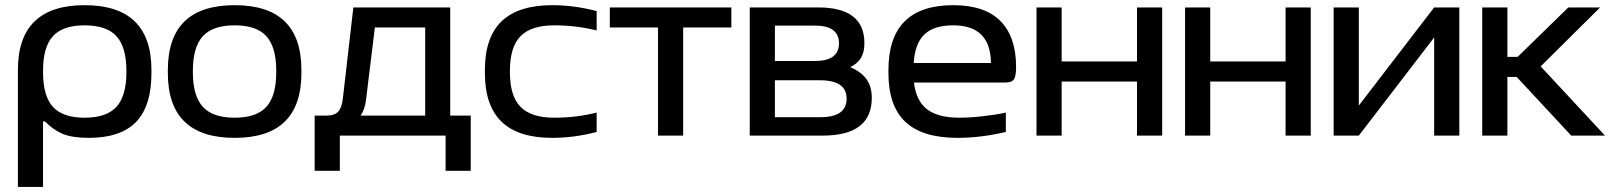

<svg xmlns="http://www.w3.org/2000/svg" viewBox="-20 -529 6293 749"><path d="M570.8 -244.1Q570.8 -115.2 510.7 -53.2Q450.7 8.8 326.2 8.8Q262.2 8.8 224.6 -6.8Q187 -22.5 155.8 -55.2H147.9V200.2H49.8V-255.9Q49.8 -508.8 310.1 -508.8Q570.8 -508.8 570.8 -255.9ZM147.9 -247.1Q147.9 -154.3 186.5 -112.1Q225.1 -69.8 310.1 -69.8Q395.5 -69.8 434.3 -112.3Q473.1 -154.8 473.1 -247.1V-252.9Q473.1 -345.2 434.3 -387.7Q395.5 -430.2 310.1 -430.2Q225.1 -430.2 186.5 -387.9Q147.9 -345.7 147.9 -252.9Z M634.8 -255.9Q634.8 -508.8 895.5 -508.8Q1155.8 -508.8 1155.8 -255.9V-244.1Q1155.8 8.8 895.5 8.8Q634.8 8.8 634.8 -244.1ZM732.4 -247.1Q732.4 -154.8 771.2 -112.3Q810.1 -69.8 895.5 -69.8Q980.5 -69.8 1019 -112.1Q1057.6 -154.3 1057.6 -247.1V-252.9Q1057.6 -345.7 1019 -387.9Q980.5 -430.2 895.5 -430.2Q810.1 -430.2 771.2 -387.7Q732.4 -345.2 732.4 -252.9Z M1255.4 -78.1Q1284.2 -78.1 1298.6 -92.8Q1313 -107.4 1317.4 -144L1358.4 -500H1736.3V-78.1H1816.4V137.2H1718.3V0H1305.7V137.2H1207.5V-78.1ZM1386.7 -78.1H1638.7V-421.9H1442.4L1407.7 -138.2Q1403.3 -102.1 1386.7 -78.1Z M1871.6 -255.9Q1871.6 -383.3 1936.8 -446Q2002 -508.8 2134.3 -508.8Q2219.7 -508.8 2307.6 -485.8V-410.2Q2227.5 -430.2 2142.6 -430.2Q2052.2 -430.2 2010.7 -387.9Q1969.2 -345.7 1969.2 -252.9V-247.1Q1969.2 -154.3 2010.7 -112.1Q2052.2 -69.8 2142.6 -69.8Q2227.5 -69.8 2307.6 -89.8V-14.2Q2219.7 8.8 2134.3 8.8Q2002 8.8 1936.8 -54Q1871.6 -116.7 1871.6 -244.1Z M2546.9 0V-421.9H2358.9V-500H2833V-421.9H2645V0Z M2904.8 0V-500H3171.9Q3352.1 -500 3352.1 -360.8Q3352.1 -325.7 3338.9 -303.5Q3325.7 -281.2 3296.9 -267.1Q3340.3 -248.5 3360.6 -219.5Q3380.9 -190.4 3380.9 -147Q3380.9 0 3189 0ZM3002.9 -71.8H3179.7Q3282.7 -71.8 3282.7 -144Q3282.7 -215.8 3179.7 -215.8H3002.9ZM3002.9 -291H3158.7Q3252.9 -291 3252.9 -359.9Q3252.9 -429.2 3158.7 -429.2H3002.9Z M3943.8 -268.1Q3943.8 -232.4 3935.5 -219.7Q3927.2 -207 3900.9 -207H3545.4Q3553.7 -135.3 3596.7 -102.5Q3639.6 -69.8 3723.6 -69.8Q3762.2 -69.8 3814.7 -75.7Q3867.2 -81.5 3903.8 -89.8V-14.2Q3805.2 8.8 3715.8 8.8Q3578.1 8.8 3512 -53.5Q3445.8 -115.7 3445.8 -244.1V-255.9Q3445.8 -508.8 3698.7 -508.8Q3821.3 -508.8 3882.6 -447Q3943.8 -385.3 3943.8 -268.1ZM3544.4 -283.2H3845.7Q3844.2 -430.2 3698.7 -430.2Q3623.5 -430.2 3586.4 -395Q3549.3 -359.9 3544.4 -283.2Z M4023.4 0V-500H4121.6V-289.1H4415.5V-500H4513.7V0H4415.5V-210.9H4121.6V0Z M4603 0V-500H4701.2V-289.1H4995.1V-500H5093.3V0H4995.1V-210.9H4701.2V0Z M5182.6 0V-500H5280.8V-117.2L5574.7 -500H5672.9V0H5574.7V-382.8L5280.8 0Z M5762.2 -500H5860.4V-307.1H5900.4L6098.1 -500H6222.2L5990.2 -270L6241.2 0H6109.4L5896.5 -229H5860.4V0H5762.2Z"/></svg>

Font: LT Wave
Style: Regular
Weight: 400
Designer: Daniel Lyons
Version: Version 2.5 (Glyphs App)